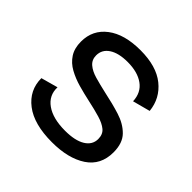

<svg xmlns="http://www.w3.org/2000/svg" viewBox="-143 -667 816 816"><g transform="rotate(45 265.5 -258.5)"><path d="M271 13Q163 13 105 -31.5Q47 -76 47 -148L123 -169Q121 -119 162 -90Q203 -61 276 -61Q336 -61 368.5 -81Q401 -101 401 -136Q401 -164 383 -179Q365 -194 333 -203.5Q301 -213 259 -222Q222 -230 186.5 -240Q151 -250 121 -266.5Q91 -283 73.5 -310Q56 -337 56 -377Q56 -447 110.5 -488.5Q165 -530 261 -530Q357 -530 410.5 -487Q464 -444 471 -375L392 -354Q390 -404 354 -430Q318 -456 258 -456Q204 -456 173.5 -436Q143 -416 143 -381Q143 -355 161.5 -339Q180 -323 211.5 -314Q243 -305 283 -296Q336 -285 382.5 -270.5Q429 -256 458 -226.5Q487 -197 487 -142Q487 -65 428 -26Q369 13 271 13Z"/></g></svg>

Font: Bricolage Grotesque 10pt
Style: Regular
Weight: 400
Designer: Mathieu Triay
Foundry: Atelier Triay
Version: Version 1.000; ttfautohint (v1.8.4.7-5d5b);gftools[0.9.32]